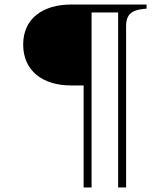

<svg xmlns="http://www.w3.org/2000/svg" viewBox="-20 -720 710 845"><path d="M625 -700H348C333 -700 304 -700 295 -700H292C171 -700 82 -640 82 -524C82 -406 171 -344 292 -344H348V105H383V-665H500V105H535V-607C535 -672 581 -678 625 -682Z"/></svg>

Font: Sprat
Style: Bold
Weight: 700
Designer: Ethan Nakache
Foundry: Collletttivo
Version: Version 2.000;Glyphs 3.2 (3217)